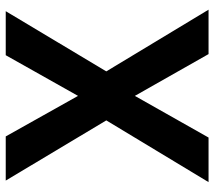

<svg xmlns="http://www.w3.org/2000/svg" viewBox="-59 -692 751 673"><g transform="rotate(-90 316.5 -355.5)"><path d="M174.8 -710.9 316.9 -457.5 459.5 -710.9H613.8L402.8 -358.4L619.1 0H463.4L316.9 -258.3L170.9 0H14.6L231 -358.4L20 -710.9Z"/></g></svg>

Font: Roboto SemiBold
Style: Regular
Weight: 600
Designer: Christian Robertson
Foundry: Google
Version: Version 3.009; 2024